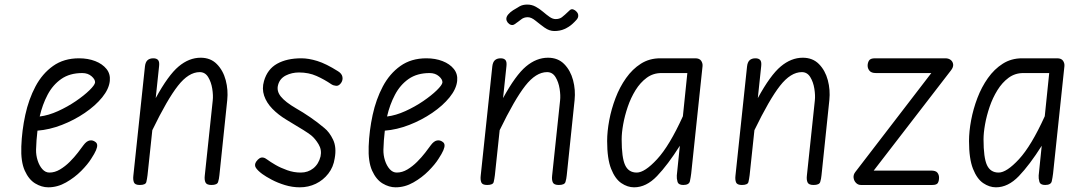

<svg xmlns="http://www.w3.org/2000/svg" viewBox="-20 -790 4631 820"><path d="M186 10Q158 10 130.5 -6.5Q103 -23 85.8 -61.2Q68.5 -99.5 71 -164.5Q73.5 -232.5 88 -299.2Q102.5 -366 131.5 -420.8Q160.5 -475.5 206.5 -508.2Q252.5 -541 317.5 -541Q356 -541 386.8 -529Q417.5 -517 434.8 -495.5Q452 -474 449 -444.5Q445.5 -410 416.5 -374.2Q387.5 -338.5 342.2 -307.8Q297 -277 244.2 -256.5Q191.5 -236 140 -232Q137.5 -211.5 136 -191Q134.5 -170.5 134 -151Q133.5 -127 140.8 -104.5Q148 -82 161 -67.5Q174 -53 191 -53Q214 -53 236.2 -66.2Q258.5 -79.5 278 -99Q297.5 -118.5 312.5 -138Q327.5 -157.5 336.5 -170Q349.5 -187.5 362.8 -190Q376 -192.5 387 -184Q394 -179.5 395 -171Q396 -162.5 390 -148.2Q384 -134 369.5 -112Q355 -88.5 326.8 -60Q298.5 -31.5 262 -10.8Q225.5 10 186 10ZM149.5 -292.5Q187 -297 227.8 -315.5Q268.5 -334 304 -358.2Q339.5 -382.5 362 -404.5Q384.5 -426.5 386 -437.5Q387 -450.5 371.2 -464.2Q355.5 -478 331.5 -478Q278 -478 241.8 -452.8Q205.5 -427.5 183.2 -385.2Q161 -343 149.5 -292.5Z M577 0Q556.5 0 552 -11.2Q547.5 -22.5 549.5 -39.5L599 -506Q601 -524.5 610 -532.8Q619 -541 635 -541Q648.5 -541 655 -533.8Q661.5 -526.5 659.5 -508L645 -371Q698.5 -469 743 -506.2Q787.5 -543.5 837 -543.5Q879.5 -543.5 906.2 -516.2Q933 -489 944 -447.5Q955 -406 950.5 -362.5L917 -41.5Q915.5 -25.5 911.5 -12.8Q907.5 0 883 0Q862.5 0 857.5 -11Q852.5 -22 854.5 -39.5L888.5 -360.5Q891 -382.5 886.5 -411Q882 -439.5 869 -460.8Q856 -482 833 -482Q785.5 -482 739.8 -423.5Q694 -365 630.5 -234L610 -41.5Q608 -25.5 605 -12.8Q602 0 577 0Z M1260.5 10Q1228.5 10 1197.2 0.5Q1166 -9 1140.5 -22.5Q1115 -36 1100 -47Q1080.5 -61.5 1072.8 -73.5Q1065 -85.5 1074 -99.5Q1081.5 -110 1088.8 -114.2Q1096 -118.5 1104.2 -117Q1112.5 -115.5 1122 -108Q1134 -99 1156.2 -86Q1178.5 -73 1206.8 -63Q1235 -53 1264.5 -53Q1295.5 -53 1318.2 -71.2Q1341 -89.5 1349 -122Q1355 -150 1340.5 -174Q1326 -198 1309.5 -211.5Q1296 -222 1275.5 -234.8Q1255 -247.5 1235.2 -259.2Q1215.5 -271 1203.5 -278.5Q1168.5 -299.5 1143.2 -325.5Q1118 -351.5 1108 -381.5Q1098 -411.5 1107.5 -444Q1122 -494.5 1163.5 -517.8Q1205 -541 1267 -541Q1298 -541 1335.2 -529.5Q1372.5 -518 1424 -485.5Q1440 -475.5 1442.5 -461.5Q1445 -447.5 1436.5 -435.5Q1427 -422.5 1415.5 -423.5Q1404 -424.5 1395.5 -430Q1365.5 -450.5 1332 -465.5Q1298.5 -480.5 1257 -480.5Q1226.5 -480.5 1201 -467.8Q1175.5 -455 1168 -428.5Q1160 -402 1179.2 -378Q1198.5 -354 1244 -327.5Q1274 -310.5 1305 -289.2Q1336 -268 1365 -243.5Q1387 -226 1402.5 -193.5Q1418 -161 1409.5 -114Q1404 -76.5 1382.2 -48.5Q1360.5 -20.5 1328.8 -5.2Q1297 10 1260.5 10Z M1669.5 10Q1641.5 10 1614 -6.5Q1586.5 -23 1569.2 -61.2Q1552 -99.5 1554.5 -164.5Q1557 -232.5 1571.5 -299.2Q1586 -366 1615 -420.8Q1644 -475.5 1690 -508.2Q1736 -541 1801 -541Q1839.5 -541 1870.2 -529Q1901 -517 1918.2 -495.5Q1935.5 -474 1932.5 -444.5Q1929 -410 1900 -374.2Q1871 -338.5 1825.8 -307.8Q1780.5 -277 1727.8 -256.5Q1675 -236 1623.5 -232Q1621 -211.5 1619.5 -191Q1618 -170.5 1617.5 -151Q1617 -127 1624.2 -104.5Q1631.5 -82 1644.5 -67.5Q1657.5 -53 1674.5 -53Q1697.5 -53 1719.8 -66.2Q1742 -79.5 1761.5 -99Q1781 -118.5 1796 -138Q1811 -157.5 1820 -170Q1833 -187.5 1846.2 -190Q1859.5 -192.5 1870.5 -184Q1877.5 -179.5 1878.5 -171Q1879.5 -162.5 1873.5 -148.2Q1867.5 -134 1853 -112Q1838.5 -88.5 1810.2 -60Q1782 -31.5 1745.5 -10.8Q1709 10 1669.5 10ZM1633 -292.5Q1670.5 -297 1711.2 -315.5Q1752 -334 1787.5 -358.2Q1823 -382.5 1845.5 -404.5Q1868 -426.5 1869.5 -437.5Q1870.5 -450.5 1854.8 -464.2Q1839 -478 1815 -478Q1761.5 -478 1725.2 -452.8Q1689 -427.5 1666.8 -385.2Q1644.5 -343 1633 -292.5Z M2060.5 0Q2040 0 2035.5 -11.2Q2031 -22.5 2033 -39.5L2082.5 -506Q2084.5 -524.5 2093.5 -532.8Q2102.5 -541 2118.5 -541Q2132 -541 2138.5 -533.8Q2145 -526.5 2143 -508L2128.5 -371Q2182 -469 2226.5 -506.2Q2271 -543.5 2320.5 -543.5Q2363 -543.5 2389.8 -516.2Q2416.5 -489 2427.5 -447.5Q2438.5 -406 2434 -362.5L2400.5 -41.5Q2399 -25.5 2395 -12.8Q2391 0 2366.5 0Q2346 0 2341 -11Q2336 -22 2338 -39.5L2372 -360.5Q2374.5 -382.5 2370 -411Q2365.5 -439.5 2352.5 -460.8Q2339.5 -482 2316.5 -482Q2269 -482 2223.2 -423.5Q2177.5 -365 2114 -234L2093.5 -41.5Q2091.5 -25.5 2088.5 -12.8Q2085.5 0 2060.5 0ZM2347.5 -657.5Q2326 -657.5 2305.5 -672.2Q2285 -687 2267 -701.8Q2249 -716.5 2234 -716.5Q2217.5 -716.5 2206 -707.2Q2194.5 -698 2177 -686Q2170 -681.5 2162 -684Q2154 -686.5 2148.5 -693.5Q2143 -700.5 2142.5 -708.5Q2142 -718 2150.2 -728Q2158.5 -738 2171 -746Q2185.5 -755 2199 -762.8Q2212.5 -770.5 2232 -770.5Q2251.5 -770.5 2268.2 -761.2Q2285 -752 2299.5 -739.5Q2314 -727 2327.2 -717.8Q2340.5 -708.5 2353 -708.5Q2369 -708.5 2379.5 -716.2Q2390 -724 2413.5 -746.5Q2420 -752.5 2428.2 -749.8Q2436.5 -747 2443 -739.5Q2449.5 -732 2449.5 -724.5Q2450.5 -715 2442.2 -705.5Q2434 -696 2422 -685.5Q2409.5 -674.5 2390.8 -666Q2372 -657.5 2347.5 -657.5Z M2688 10Q2660 10 2633.5 -8Q2607 -26 2590 -69Q2573 -112 2573 -187.5Q2573 -228.5 2582 -276.5Q2591 -324.5 2608.8 -371.2Q2626.5 -418 2653.8 -456.5Q2681 -495 2717.2 -518Q2753.5 -541 2799.5 -541H2949.5Q2967 -541 2974.2 -530.8Q2981.5 -520.5 2980.5 -508L2932 -49Q2930 -32.5 2926.5 -16.2Q2923 0 2898 0Q2877.5 0 2873.5 -14Q2869.5 -28 2870.5 -40.5L2883.5 -167.5Q2832 -86 2786 -38Q2740 10 2688 10ZM2699.5 -53Q2733.5 -53 2786.2 -110Q2839 -167 2896.5 -293.5L2915.5 -478H2804.5Q2769.5 -478 2742 -457.8Q2714.5 -437.5 2694.2 -404.8Q2674 -372 2661 -333.8Q2648 -295.5 2641.5 -259Q2635 -222.5 2635 -195Q2635 -116.5 2649.8 -84.8Q2664.5 -53 2699.5 -53Z M3148.5 0Q3128 0 3123.5 -11.2Q3119 -22.5 3121 -39.5L3170.5 -506Q3172.5 -524.5 3181.5 -532.8Q3190.5 -541 3206.5 -541Q3220 -541 3226.5 -533.8Q3233 -526.5 3231 -508L3216.5 -371Q3270 -469 3314.5 -506.2Q3359 -543.5 3408.5 -543.5Q3451 -543.5 3477.8 -516.2Q3504.5 -489 3515.5 -447.5Q3526.5 -406 3522 -362.5L3488.5 -41.5Q3487 -25.5 3483 -12.8Q3479 0 3454.5 0Q3434 0 3429 -11Q3424 -22 3426 -39.5L3460 -360.5Q3462.5 -382.5 3458 -411Q3453.5 -439.5 3440.5 -460.8Q3427.5 -482 3404.5 -482Q3357 -482 3311.2 -423.5Q3265.5 -365 3202 -234L3181.5 -41.5Q3179.5 -25.5 3176.5 -12.8Q3173.5 0 3148.5 0Z M3657 0Q3644.5 0 3635.8 -9Q3627 -18 3625.5 -31Q3624 -44 3633 -55.5L3957.5 -478H3721Q3701.5 -478 3693.5 -487.8Q3685.5 -497.5 3685.5 -509.5Q3685.5 -522 3691.5 -531.5Q3697.5 -541 3717 -541H4017.5Q4031.5 -541 4040.5 -533.8Q4049.5 -526.5 4050.8 -514.8Q4052 -503 4041.5 -489.5L3711.5 -61.5H3956Q3976.5 -61.5 3983.5 -52.5Q3990.5 -43.5 3990.5 -31.5Q3990.5 -17.5 3985.5 -8.8Q3980.5 0 3961.5 0Z M4233.5 10Q4205.5 10 4179 -8Q4152.5 -26 4135.5 -69Q4118.5 -112 4118.5 -187.5Q4118.5 -228.5 4127.5 -276.5Q4136.5 -324.5 4154.2 -371.2Q4172 -418 4199.2 -456.5Q4226.5 -495 4262.8 -518Q4299 -541 4345 -541H4495Q4512.5 -541 4519.8 -530.8Q4527 -520.5 4526 -508L4477.5 -49Q4475.5 -32.5 4472 -16.2Q4468.5 0 4443.5 0Q4423 0 4419 -14Q4415 -28 4416 -40.5L4429 -167.5Q4377.5 -86 4331.5 -38Q4285.5 10 4233.5 10ZM4245 -53Q4279 -53 4331.8 -110Q4384.5 -167 4442 -293.5L4461 -478H4350Q4315 -478 4287.5 -457.8Q4260 -437.5 4239.8 -404.8Q4219.5 -372 4206.5 -333.8Q4193.5 -295.5 4187 -259Q4180.5 -222.5 4180.5 -195Q4180.5 -116.5 4195.2 -84.8Q4210 -53 4245 -53Z"/></svg>

Font: Edu NSW ACT Hand
Style: Regular
Weight: 400
Designer: Tina and Corey Anderson, Eben Sorkin, Mirko Velimirovic
Foundry: Sorkin Type Co.
Version: Version 2.000